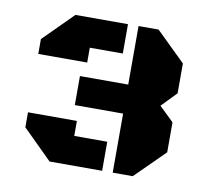

<svg xmlns="http://www.w3.org/2000/svg" viewBox="-59 -713 642 585"><g transform="rotate(10 262.5 -421.0)"><path d="M324.7 -194.3V-377H175.3V-466.8H324.7V-647.9H386.7L477.5 -559.1V-466.8L432.6 -420.4L477.5 -377V-284.2L386.7 -194.3ZM129.4 -647.9H292V-557.1H189.9V-511.2H38.6V-557.1ZM292 -284.2V-194.3H129.4L38.6 -284.2V-330.6H189.9V-284.2Z"/></g></svg>

Font: Black Ops One
Style: Regular
Weight: 400
Designer: James Grieshaber
Foundry: James Grieshaber
Version: Version 1.002